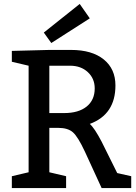

<svg xmlns="http://www.w3.org/2000/svg" viewBox="-20 -953 690 973"><path d="M240 -735 202 -788 384 -933 435 -860ZM125 -80V-620L40 -640V-695L230 -700H340Q446 -700 505.5 -652Q565 -604 565 -520Q565 -373 435 -325Q459 -304 495 -235L574 -76L645 -60V0H495L410 -185Q375 -260 349.5 -282.5Q324 -305 275 -305H230V-80L315 -60V0H40V-60ZM230 -380H305Q378 -380 419 -413Q460 -446 460 -505Q460 -555 425 -587.5Q390 -620 335 -620H230Z"/></svg>

Font: Bitter
Style: Regular
Weight: 400
Designer: Sol Matas
Foundry: Sol Matas
Version: Version 1.300;PS 001.300;hotconv 1.0.70;makeotf.lib2.5.58329